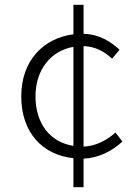

<svg xmlns="http://www.w3.org/2000/svg" viewBox="-20 -743 575 795"><path d="M284 -139C187 -154 127 -232 127 -344C127 -455 191 -533 284 -549ZM458 -194C424 -164 379 -138 326 -136V-552C373 -551 412 -530 444 -500L475 -537C439 -570 393 -601 326 -603V-723H284V-601C165 -586 68 -497 68 -344C68 -192 158 -101 284 -88V32H326V-86C389 -89 443 -117 487 -157Z"/></svg>

Font: Source Han Sans SC Light
Style: Regular
Weight: 300
Designer: Ryoko NISHIZUKA (kana & ideographs); Paul D. Hunt (Latin, Greek & Cyrillic); Wenlong ZHANG (bopomofo); Sandoll Communica
Foundry: Adobe Systems Incorporated
Version: Version 1.004;PS 1.004;hotconv 1.0.82;makeotf.lib2.5.63406